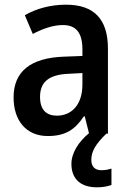

<svg xmlns="http://www.w3.org/2000/svg" viewBox="-20 -571 550 820"><path d="M456 219V149C446 152 432 156 413 156C386 156 370 141 370 112C370 75 389 44 434 0H441V-363C441 -489 382 -551 262 -551C196 -551 134 -534 86 -506L120 -426C164 -449 207 -464 249 -464C303 -464 332 -433 332 -360V-332L253 -329C111 -324 38 -266 38 -155C38 -56 92 10 184 10C259 10 300 -17 338 -74H342L360 -2C316 34 285 82 285 129C285 191 322 229 394 229C420 229 439 225 456 219ZM332 -259V-210C332 -124 286 -77 223 -77C179 -77 151 -101 151 -157C151 -218 185 -253 276 -256Z"/></svg>

Font: Noto Sans UI SemiCondensed Medium
Style: Regular
Weight: 500
Width: 4
Designer: Monotype Design Team
Foundry: Monotype Imaging Inc.
Version: Version 1.901